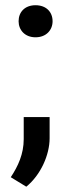

<svg xmlns="http://www.w3.org/2000/svg" viewBox="-20 -557 266 731"><path d="M50.8 -476.1C50.8 -442.9 74.7 -415 115.2 -415C156.2 -415 180.2 -442.9 180.2 -476.1C180.2 -511.2 156.2 -537.1 115.2 -537.1C74.7 -537.1 50.8 -511.2 50.8 -476.1ZM168.9 -111.3H70.3V-27.3C70.3 29.3 48.8 75.7 21 117.7L80.1 153.8C135.3 108.9 168.9 32.2 168.9 -30.8Z"/></svg>

Font: Bert Sans Medium
Style: Regular
Weight: 500
Designer: Christian Robertson (Google), Cristiano Sobral
Foundry: Google, Cristiano Sobral
Version: Version 3.101